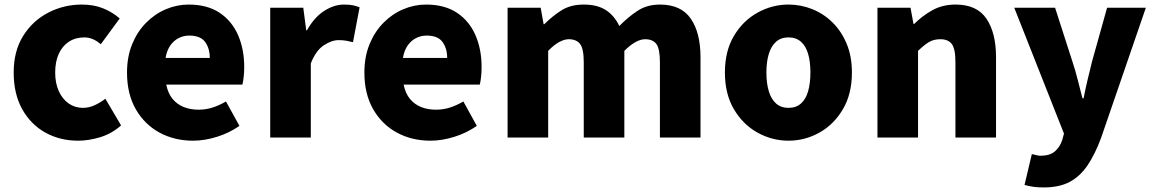

<svg xmlns="http://www.w3.org/2000/svg" viewBox="-20 -603 5058 842"><path d="M323 14Q243 14 179 -21.5Q115 -57 77.5 -124Q40 -191 40 -285Q40 -379 81.5 -445.5Q123 -512 191.5 -547.5Q260 -583 339 -583Q391 -583 432 -566.5Q473 -550 505 -522L422 -409Q403 -425 385.5 -432Q368 -439 350 -439Q311 -439 282 -420Q253 -401 237.5 -366.5Q222 -332 222 -285Q222 -238 238 -203Q254 -168 281.5 -149Q309 -130 343 -130Q370 -130 395 -141.5Q420 -153 442 -170L511 -53Q469 -16 418.5 -1Q368 14 323 14Z M827 14Q745 14 679.5 -21.5Q614 -57 575.5 -124Q537 -191 537 -285Q537 -354 559.5 -409Q582 -464 620.5 -503Q659 -542 707.5 -562.5Q756 -583 807 -583Q889 -583 943 -547Q997 -511 1024 -449Q1051 -387 1051 -309Q1051 -285 1048.5 -264Q1046 -243 1043 -232H709Q717 -193 737 -169Q757 -145 786 -133.5Q815 -122 851 -122Q882 -122 911 -131Q940 -140 971 -158L1030 -51Q986 -20 931.5 -3Q877 14 827 14ZM706 -349H900Q900 -391 879.5 -419Q859 -447 810 -447Q786 -447 764.5 -436.5Q743 -426 727.5 -404.5Q712 -383 706 -349Z M1165 0V-569H1310L1323 -470H1326Q1358 -527 1401.5 -555Q1445 -583 1488 -583Q1514 -583 1529.5 -579.5Q1545 -576 1557 -571L1528 -418Q1512 -422 1498 -424.5Q1484 -427 1465 -427Q1434 -427 1399.5 -404Q1365 -381 1343 -325V0Z M1868 14Q1786 14 1720.5 -21.5Q1655 -57 1616.5 -124Q1578 -191 1578 -285Q1578 -354 1600.5 -409Q1623 -464 1661.5 -503Q1700 -542 1748.5 -562.5Q1797 -583 1848 -583Q1930 -583 1984 -547Q2038 -511 2065 -449Q2092 -387 2092 -309Q2092 -285 2089.5 -264Q2087 -243 2084 -232H1750Q1758 -193 1778 -169Q1798 -145 1827 -133.5Q1856 -122 1892 -122Q1923 -122 1952 -131Q1981 -140 2012 -158L2071 -51Q2027 -20 1972.5 -3Q1918 14 1868 14ZM1747 -349H1941Q1941 -391 1920.5 -419Q1900 -447 1851 -447Q1827 -447 1805.5 -436.5Q1784 -426 1768.5 -404.5Q1753 -383 1747 -349Z M2206 0V-569H2351L2364 -497H2367Q2402 -532 2442 -557.5Q2482 -583 2540 -583Q2599 -583 2636.5 -559Q2674 -535 2696 -489Q2733 -527 2775 -555Q2817 -583 2874 -583Q2967 -583 3009.5 -521Q3052 -459 3052 -352V0H2874V-330Q2874 -389 2858.5 -410Q2843 -431 2809 -431Q2790 -431 2767 -418.5Q2744 -406 2718 -380V0H2540V-330Q2540 -389 2524 -410Q2508 -431 2474 -431Q2455 -431 2432 -418.5Q2409 -406 2384 -380V0Z M3438 14Q3366 14 3302 -21.5Q3238 -57 3198.5 -124Q3159 -191 3159 -285Q3159 -379 3198.5 -445.5Q3238 -512 3302 -547.5Q3366 -583 3438 -583Q3492 -583 3542 -563Q3592 -543 3631 -504.5Q3670 -466 3693 -411Q3716 -356 3716 -285Q3716 -191 3676.5 -124Q3637 -57 3573.5 -21.5Q3510 14 3438 14ZM3438 -130Q3471 -130 3492.5 -149Q3514 -168 3524 -203Q3534 -238 3534 -285Q3534 -332 3524 -366.5Q3514 -401 3492.5 -420Q3471 -439 3438 -439Q3405 -439 3383.5 -420Q3362 -401 3351.5 -366.5Q3341 -332 3341 -285Q3341 -238 3351.5 -203Q3362 -168 3383.5 -149Q3405 -130 3438 -130Z M3828 0V-569H3973L3986 -498H3989Q4024 -533 4068.5 -558Q4113 -583 4171 -583Q4264 -583 4306 -521Q4348 -459 4348 -352V0H4170V-330Q4170 -389 4154 -410Q4138 -431 4104 -431Q4074 -431 4053 -418Q4032 -405 4006 -380V0Z M4557 219Q4529 219 4510 216Q4491 213 4473 208L4505 73Q4513 74 4523 77Q4533 80 4543 80Q4584 80 4606 61Q4628 42 4638 12L4646 -17L4428 -569H4607L4683 -333Q4696 -294 4706 -254Q4716 -214 4727 -172H4732Q4740 -213 4749.5 -253Q4759 -293 4769 -333L4835 -569H5005L4809 1Q4782 74 4749 122.5Q4716 171 4670.5 195Q4625 219 4557 219Z"/></svg>

Font: Noto Sans HK Thin Black
Style: Regular
Weight: 900
Version: Version 2.004-H2;hotconv 1.0.118;makeotfexe 2.5.65603